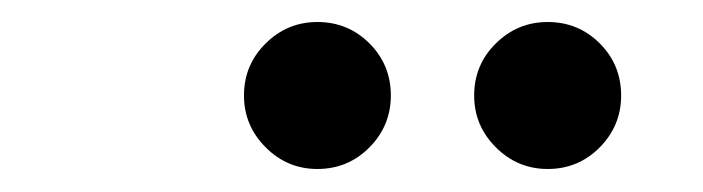

<svg xmlns="http://www.w3.org/2000/svg" viewBox="-20 -755 626 171"><path d="M262.7 -604.5Q235.8 -604.5 216.6 -623.8Q197.3 -643.1 197.3 -669.9Q197.3 -697.3 216.6 -716.3Q235.8 -735.4 262.7 -735.4Q290 -735.4 309.1 -716.3Q328.1 -697.3 328.1 -669.9Q328.1 -643.1 309.1 -623.8Q290 -604.5 262.7 -604.5ZM467.8 -604.5Q440.9 -604.5 421.6 -623.8Q402.3 -643.1 402.3 -669.9Q402.3 -697.3 421.6 -716.3Q440.9 -735.4 467.8 -735.4Q495.1 -735.4 514.2 -716.3Q533.2 -697.3 533.2 -669.9Q533.2 -643.1 514.2 -623.8Q495.1 -604.5 467.8 -604.5Z"/></svg>

Font: Cascadia Mono PL
Style: Italic
Weight: 400
Italic angle: -10°
Monospace: yes
Designer: Aaron Bell
Foundry: Saja Typeworks
Version: Version 2404.023; ttfautohint (v1.8.4)